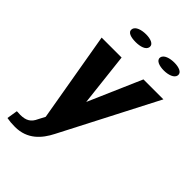

<svg xmlns="http://www.w3.org/2000/svg" viewBox="-274 -830 1143 1143"><g transform="rotate(45 297.5 -258.0)"><path d="M75 -528 173 41 151 83C133 123 107 140 57 140C51 140 44 139 36 139H28L17 207C37 211 59 213 86 213C190 213 247 147 284 74L595 -528H427L281 -192L243 -528ZM167 -690C162 -661 199 -652 237 -652C274 -652 313 -662 317 -690C321 -717 286 -729 249 -729C212 -729 171 -718 167 -690ZM405 -690C401 -663 437 -651 475 -651C512 -651 551 -663 555 -690C559 -717 524 -729 487 -729C450 -729 409 -718 405 -690Z"/></g></svg>

Font: Aerodynamic
Style: BdObl
Weight: 500
Designer: Google
Version: Version 2.000980; 2014